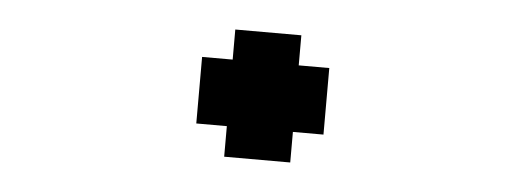

<svg xmlns="http://www.w3.org/2000/svg" viewBox="-31 -543 1062 388"><g transform="rotate(5 500.0 -349.0)"><path d="M371 -417H433V-478H567V-417H629V-282H567V-220H433V-282H371Z"/></g></svg>

Font: DotGothic16
Style: Regular
Weight: 400
Designer: Fontworks Inc.
Foundry: Fontworks Inc.
Version: Version 1.100